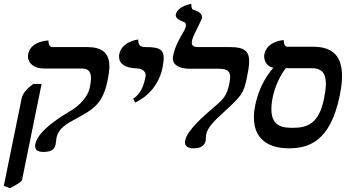

<svg xmlns="http://www.w3.org/2000/svg" viewBox="-26 -770 1821 1011"><path d="M271 -42C282 -95 320.3 -115.5 378 -147C464 -194 514.7 -222 540 -344C545 -368 550 -395 550 -421C550 -474 528 -522 435 -522H250C237 -522 229 -534 229 -557C229 -557 136.4 -554.9 123 -487C122 -482 121 -478 121 -474C121 -437 153 -409 207 -409H407C444 -409 453 -386 453 -359C453 -343 450 -326 447 -310C432 -239 358 -193 345 -186C302 -160 175 -85 160 -12C159 -8 159 -4 159 0C159 20 174 30 203 30C240 30 261 18 266 -7C267 -15 269 -23 270 -30C270 -35 271 -39 271 -42ZM27 221C64 201 88 187 90 178L193 -328H149C116 -304 93 -278 88 -252L-6 209Z M686 -230C789 -279 821 -370 829 -410C833 -432 836 -450 836 -464C836 -511 810 -522 743 -522C724 -522 702 -523 702 -558V-562C702 -562 617 -554 602 -485C601 -480 601 -476 601 -471C601 -434 633 -412.1 692 -410C723 -408.9 741 -396 741 -372C741 -368 740 -365 739 -361C730 -313 712 -274 675 -250Z M985 -556C988 -569 995 -586 1001 -597C1007 -608 1037 -672 1038 -675V-680C1038 -700 1013 -713 991 -719C988 -720 981 -724 981 -750C968 -747 908 -734 900 -694C900 -692 899 -691 899 -690C899 -672 925 -661 940 -655C946 -653 953 -650 953 -638C953 -635 953 -633 952 -630C950 -620 942 -604 936 -595C917 -563 895 -523 886 -478C885 -473 884 -468 884 -463C884 -426 920 -408 976 -408H1127C1173 -408 1186 -392 1186 -365C1186 -355 1184 -344 1182 -332C1168 -265 1152.8 -250.2 1100 -205C1058 -169 960 -86 950 -33C949 -29 948 -25 948 -21C948 0 963 11 995 11C1031 11 1051 -3 1057 -29C1057 -32 1058 -38 1058 -44C1058 -49 1059 -55 1060 -64C1068 -101 1105 -136 1154 -181C1245.8 -265.3 1257 -278 1274 -361C1281 -395 1286 -424 1286 -447C1286 -498 1263 -522 1189 -522H1021C1000 -522 984 -525 984 -545C984 -548 984 -552 985 -556Z M1492 11C1597 11 1712.7 -21 1763 -267C1771 -306 1775 -340 1775 -370C1775 -487 1713 -524 1621 -524H1488C1475 -524 1468 -536 1468 -559C1468 -559 1380 -555 1366 -484C1365 -481 1365 -478 1365 -474C1365 -453 1375 -421 1413 -413C1365 -357 1333.3 -290.9 1318 -216C1313.1 -192 1311 -170 1311 -151C1311 -10 1428 11 1492 11ZM1615 -411C1670 -411 1690 -382 1690 -329C1690 -307 1686 -280 1680 -250C1652.9 -114 1587 -97 1516 -97C1469 -97 1403 -100 1403 -195C1403 -213 1405 -233 1410 -258C1422 -314 1446 -368 1479 -411Z"/></svg>

Font: Linux Libertine O
Style: Bold Italic
Weight: 700
Italic angle: -11.5°
Designer: Philipp H. Poll
Foundry: Philipp H. Poll
Version: Version 4.1.0